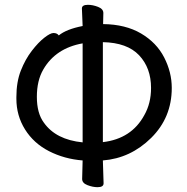

<svg xmlns="http://www.w3.org/2000/svg" viewBox="-20 -751 777 797"><path d="M323 -160V-571Q211 -551 160 -463Q133 -417 133 -349Q133 -281 162 -242Q212 -171 323 -160ZM407 -161Q526 -175 579 -273Q607 -322 607 -386Q607 -469 557.5 -521.5Q508 -574 407 -576ZM385 26Q365 26 343 17.5Q321 9 321 -8L323 -85Q247 -91 183.5 -123.5Q120 -156 84 -213.5Q48 -271 48 -341V-348Q48 -411 66.5 -458Q85 -505 112 -540Q139 -575 164 -594.5Q189 -614 202 -614Q217 -614 224 -604Q256 -630 323 -643L320 -716Q320 -731 345 -731Q365 -731 387 -722.5Q409 -714 409 -697L408 -651Q501 -650 565.5 -612Q630 -574 661.5 -512.5Q693 -451 693 -386Q693 -263 607.5 -178.5Q522 -94 407 -85L410 10Q410 26 385 26Z"/></svg>

Font: LXGW WenKai Lite Medium
Style: Regular
Weight: 500
Designer: LXGW / Fontworks Inc.
Foundry: LXGW / Fontworks Inc.
Version: Version 1.511; March 25, 2025